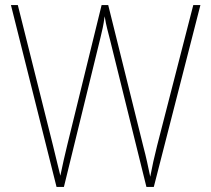

<svg xmlns="http://www.w3.org/2000/svg" viewBox="-20 -734 828 754"><path d="M767 -714 584 0H555L413 -574Q406 -602 401 -621Q396 -640 391 -670Q387 -641 383.5 -625Q380 -609 375 -588L231 0H202L23 -714H50L188 -163Q198 -123 204.5 -95Q211 -67 217 -44Q223 -74 230 -104.5Q237 -135 244 -164L379 -714H405L542 -162Q552 -124 557.5 -98.5Q563 -73 570 -40Q576 -72 582 -99Q588 -126 597 -162L739 -714Z"/></svg>

Font: Noto Sans Tamil SemiCondensed Thin
Style: Regular
Weight: 100
Width: 4
Designer: Jelle Bosma - Monotype Design Team
Foundry: Monotype Imaging Inc.
Version: Version 2.004; ttfautohint (v1.8.4.7-5d5b)